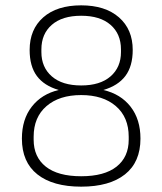

<svg xmlns="http://www.w3.org/2000/svg" viewBox="-20 -687 607 719"><path d="M284 12Q178 12 120 -34Q62 -80 62 -168Q62 -240 99 -287.5Q136 -335 200 -350Q145 -366 118 -402.5Q91 -439 91 -500Q91 -577 142 -622Q193 -667 284 -667Q374 -667 425.5 -622Q477 -577 477 -500Q477 -439 449.5 -402.5Q422 -366 367 -350Q432 -335 469 -287.5Q506 -240 506 -168Q506 -80 448 -34Q390 12 284 12ZM284 -27Q371 -27 416.5 -63Q462 -99 462 -164V-175Q462 -248 414 -289.5Q366 -331 284 -331Q202 -331 154 -289.5Q106 -248 106 -175V-164Q106 -99 151.5 -63Q197 -27 284 -27ZM284 -367Q355 -367 394 -401Q433 -435 433 -492V-502Q433 -560 394 -594Q355 -628 284 -628Q213 -628 174 -594Q135 -560 135 -502V-492Q135 -435 174 -401Q213 -367 284 -367Z"/></svg>

Font: Sofia Sans ExtraLight
Style: Regular
Weight: 250
Version: Version 4.100-B